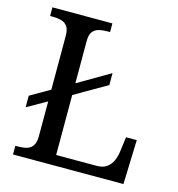

<svg xmlns="http://www.w3.org/2000/svg" viewBox="-106 -807 836 900"><g transform="rotate(15 311.5 -357.0)"><path d="M38 0V-42H51Q74 -42 92.5 -47Q111 -52 122 -67.5Q133 -83 133 -114V-283L38 -229V-285L133 -340V-600Q133 -632 122 -647Q111 -662 92.5 -667Q74 -672 51 -672H38V-714H329V-672H316Q294 -672 275.5 -667.5Q257 -663 245.5 -648.5Q234 -634 234 -604V-398L390 -489V-431L234 -341V-50H431Q461 -50 479.5 -63.5Q498 -77 507 -98Q516 -119 519 -140L529 -215H581L574 0Z"/></g></svg>

Font: Noto Serif Tamil
Style: Italic
Weight: 400
Italic angle: -12°
Designer: Indian Type Foundry, Tom Grace, and the Monotype Design Team
Foundry: Monotype Imaging Inc.
Version: Version 2.003